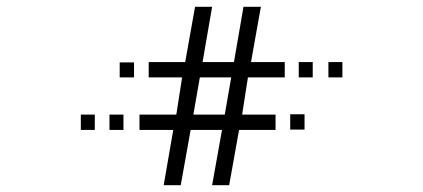

<svg xmlns="http://www.w3.org/2000/svg" viewBox="-20 -581 1240 563"><path d="M566 -354H658L639 -245H547ZM258 -200V-245H217V-200ZM342 -200V-245H301V-200ZM373 -354V-398H331V-354ZM510 -38 539 -200H631L602 -38H652L681 -200H788V-245H690L707 -354H815V-399H716L745 -561H694L666 -399H574L602 -561H552L523 -399H416V-354H514L497 -245H389V-200H488L460 -38ZM873 -201V-246H831V-201ZM897 -354V-399H856V-354ZM984 -354V-399H943V-354Z"/></svg>

Font: CryptoKit 1.4
Style: Regular
Weight: 400
Monospace: yes
Designer: Oceane Juvin
Foundry: http://www.head-geneve.ch
Version: Version 1.000